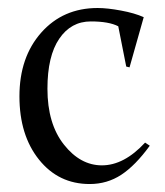

<svg xmlns="http://www.w3.org/2000/svg" viewBox="-20 -442 414 482"><path d="M356 -76.2Q319.8 -26.4 284.4 -3.2Q249 20 205.1 20Q127 20 77.9 -41.3Q28.8 -102.5 28.8 -200.2Q28.8 -298.3 83.5 -360.1Q138.2 -421.9 225.1 -421.9Q249.5 -421.9 283.7 -415.5Q317.9 -409.2 340.8 -398.9L305.2 -272.9L296.9 -274.9L276.9 -376Q253.4 -388.2 208 -388.2Q158.2 -388.2 128.7 -344.7Q99.1 -301.3 99.1 -219.2Q99.1 -131.3 140.4 -79.1Q181.6 -26.9 235.8 -26.9Q291.5 -26.9 344.2 -84Z"/></svg>

Font: Halibut Cnd
Style: Regular
Weight: 400
Width: 3
Designer: Matteo Maggi
Foundry: Collletttivo
Version: Version 3.080 | FøM Fix